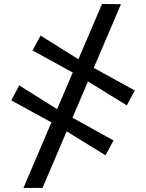

<svg xmlns="http://www.w3.org/2000/svg" viewBox="-20 -774 716 942"><path d="M95 148 480.5 -754.5 573.5 -753.5 188.5 148ZM497.5 -12 295 -137 243.5 -167.5 35.5 -281.5 74.5 -355 270.5 -232 319 -205.5 537 -85ZM602 -257 399.5 -382 348 -412 139.5 -526.5 179 -599.5 374.5 -477 423.5 -450 641.5 -330Z"/></svg>

Font: Merriweather SemiBold
Style: Regular
Weight: 600
Version: Version 2.100